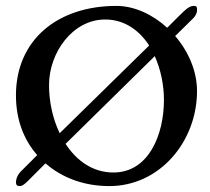

<svg xmlns="http://www.w3.org/2000/svg" viewBox="-20 -618 710 650"><path d="M202 -131 504 -428C524 -383 535 -331 535 -280C535 -161 483 -34 364 -34C294 -34 239 -74 202 -131ZM182 -167C158 -217 146 -275 146 -330C146 -440 226 -552 336 -552C401 -552 451 -516 485 -464ZM546 -524C497 -569 435 -598 374 -598C176 -598 34 -484 34 -295C34 -214 60 -145 106 -93L53 -40C39 -27 34 -11 34 -1C34 8 38 12 47 12C59 12 73 -4 87 -18L134 -65C190 -16 265 12 350 12C521 12 647 -139 647 -310C647 -377 618 -444 573 -496L634 -556C641 -563 647 -573 647 -583C647 -593 647 -598 636 -598C622 -598 611 -589 582 -560Z"/></svg>

Font: EB Garamond SC 08
Style: Regular
Weight: 400
Version: Version 0.016